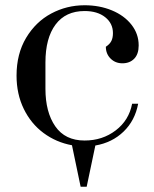

<svg xmlns="http://www.w3.org/2000/svg" viewBox="-20 -547 587 731"><path d="M483 -152H506Q494 -88 450.5 -46Q407 -4 343 7L310 164H287L254 6Q194 -5 146 -40.5Q98 -76 70.5 -132.5Q43 -189 43 -259Q43 -342 79.5 -403Q116 -464 175 -495.5Q234 -527 302 -527Q359 -527 406 -507.5Q453 -488 480.5 -453Q508 -418 508 -374Q508 -341 491 -323.5Q474 -306 446 -306Q419 -306 401 -324Q383 -342 383 -369Q398 -379 404 -391Q410 -403 410 -421Q410 -458 380.5 -481.5Q351 -505 302 -505Q230 -505 191.5 -453.5Q153 -402 153 -309V-209Q153 -120 190.5 -66Q228 -12 302 -12Q370 -12 420.5 -50.5Q471 -89 483 -152Z"/></svg>

Font: Prata
Style: Regular
Weight: 400
Designer: Ivan Petrov
Foundry: Cyreal
Version: Version 2.000